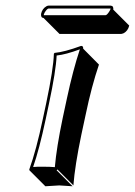

<svg xmlns="http://www.w3.org/2000/svg" viewBox="-20 -602 479 682"><path d="M410.6 -481.4H191.4L134.8 -538.1Q130.9 -538.6 128.4 -540.5Q125 -545.4 126 -553.2Q129.9 -571.3 145.5 -580.1Q149.4 -582 152.3 -582H372.6Q377 -581.5 379.9 -579.6Q383.3 -574.7 382.3 -567.9L439 -511.2Q434.6 -491.7 418 -483.4Q413.6 -481.9 410.6 -481.4ZM144 -234.9Q169.9 -357.9 171.4 -411.1L173.8 -414.1Q208 -417 268.1 -439Q272 -438.5 273.9 -437Q275.9 -433.6 275.4 -429.2L331.5 -372.6Q305.2 -295.4 284.2 -194.3L269 -123.5Q246.1 -14.2 240.7 56.6L184.1 0L181.2 2.9L237.8 59.6Q235.8 59.6 190.4 56.6L141.1 59.6L84.5 2.9L84 0Q108.9 -68.8 132.3 -180.2ZM153.8 -232.9 142.1 -177.7Q119.6 -71.8 97.7 -8.8Q114.3 -10.3 133.8 -9.8Q157.7 -9.8 174.8 -8.3Q180.7 -77.6 202.6 -182.1L217.8 -252.9Q239.3 -353.5 263.7 -426.8Q213.9 -408.2 181.2 -404.8Q178.7 -349.6 153.8 -232.9ZM354.5 -547.9Q359.9 -547.9 368.7 -562Q371.6 -566.9 372.6 -570.3V-571.8H152.3Q146.5 -570.3 138.7 -557.6Q136.7 -553.7 135.7 -550.8Q135.7 -548.3 135.7 -547.9Z"/></svg>

Font: Linux Biolinum Shadow O
Style: Italic
Weight: 400
Italic angle: -12°
Designer: Philipp H. Poll
Foundry: Philipp H. Poll
Version: Version 0.6.2